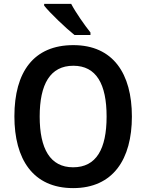

<svg xmlns="http://www.w3.org/2000/svg" viewBox="-20 -957 752 987"><path d="M346 -937H207V-928C237 -890 319 -812 363 -777H445V-790C416 -826 369 -893 346 -937ZM658 -358C658 -579 561 -725 357 -725C153 -725 54 -587 54 -359C54 -139 149 10 356 10C561 10 658 -138 658 -358ZM184 -358C184 -524 238 -619 357 -619C475 -619 528 -525 528 -358C528 -191 475 -97 356 -97C238 -97 184 -192 184 -358Z"/></svg>

Font: Noto Sans Ethiopic SemiCondensed SemiBold
Style: Regular
Weight: 600
Width: 4
Designer: Monotype Design Team
Foundry: Monotype Imaging Inc.
Version: Version 2.102